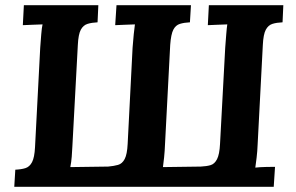

<svg xmlns="http://www.w3.org/2000/svg" viewBox="-20 -720 1140 740"><path d="M35 0 39 -66Q62 -67 78 -72Q94 -77 103.5 -95Q113 -113 115 -153L135 -536Q137 -563 139 -588Q141 -613 144 -626Q128 -625 103.5 -624.5Q79 -624 68 -623L72 -700H359L356 -634Q334 -633 317.5 -628Q301 -623 291.5 -605.5Q282 -588 280 -547L259 -157Q258 -137 256.5 -116.5Q255 -96 251 -76L397 -78Q419 -80 435 -84.5Q451 -89 460.5 -107Q470 -125 472 -165L491 -536Q493 -563 495.5 -588Q498 -613 500 -626Q484 -625 459.5 -624.5Q435 -624 424 -623L429 -700H716L712 -634Q690 -633 673.5 -628Q657 -623 648 -605.5Q639 -588 636 -547L616 -164Q615 -138 612.5 -113.5Q610 -89 608 -76L754 -78Q776 -79 791.5 -83.5Q807 -88 816.5 -106.5Q826 -125 828 -165L848 -536Q850 -563 852 -588Q854 -613 856 -626Q840 -625 816 -624.5Q792 -624 781 -623L785 -700H1072L1069 -634Q1046 -633 1030 -628Q1014 -623 1004.5 -605.5Q995 -588 993 -547L973 -164Q972 -137 969 -112Q966 -87 964 -74Q981 -76 1005 -76.5Q1029 -77 1040 -77L1035 0Z"/></svg>

Font: Lora
Style: Bold Italic
Weight: 700
Italic angle: -3°
Designer: Olga Karpushina, Alexei Vanyashin (Cyrillic)
Foundry: Cyreal
Version: Version 3.004